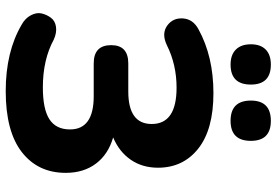

<svg xmlns="http://www.w3.org/2000/svg" viewBox="-168 -789 968 672"><g transform="rotate(90 316.0 -453.0)"><path d="M403 -776Q332 -776 332 -847Q332 -917 403 -917Q473 -917 473 -847Q473 -776 403 -776ZM206 -776Q172 -776 153.5 -794.5Q135 -813 135 -847Q135 -881 153.5 -899Q172 -917 206 -917Q276 -917 276 -847Q276 -776 206 -776ZM299 11Q161 11 66 -45Q44 -57 33.5 -77Q23 -97 27 -114.5Q31 -132 42 -147Q53 -162 74 -165Q95 -168 119 -157Q189 -119 286 -119Q362 -119 397.5 -142Q433 -165 433 -214Q433 -297 317 -297H202Q138 -297 138 -358Q138 -418 202 -418H300Q414 -418 414 -500Q414 -587 287 -587Q206 -587 138 -553Q98 -534 70 -554Q42 -574 44.5 -609.5Q47 -645 83 -664Q178 -716 306 -716Q433 -716 500 -663Q567 -610 567 -522Q567 -467 539 -426.5Q511 -386 461 -365Q520 -348 552.5 -305Q585 -262 585 -199Q585 -102 512.5 -45.5Q440 11 299 11Z"/></g></svg>

Font: Nunito ExtraBold
Style: Regular
Weight: 800
Designer: Vernon Adams
Foundry: Vernon Adams
Version: Version 3.602